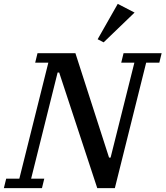

<svg xmlns="http://www.w3.org/2000/svg" viewBox="-46 -973 856 993"><path d="M-14 -49H54L204 -649H136L148 -698H344L518 -158H526L649 -649H581L593 -698H790L778 -649H710L548 0H457L260 -598H252L115 -49H183L171 0H-26ZM459 -770 563 -953 650 -908 490 -754Z"/></svg>

Font: IBM Plex Serif Medm
Style: Italic
Weight: 500
Italic angle: -14°
Designer: Mike Abbink, Paul van der Laan, Pieter van Rosmalen
Foundry: Bold Monday
Version: Version 3.001